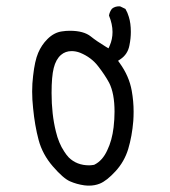

<svg xmlns="http://www.w3.org/2000/svg" viewBox="-20 -602 540 609"><path d="M277.8 -79.1Q269 -77.6 262.7 -77.6Q223.6 -77.6 198.2 -102.5Q190.4 -110.8 183.6 -121.6Q166 -147.9 157.2 -185.1Q143.6 -239.7 143.6 -307.1Q143.6 -359.4 150.4 -386.2Q157.2 -413.6 173.3 -427.7Q187.5 -439.9 207 -439.9Q220.7 -439.9 234.4 -434.6Q270 -419.9 291.5 -391.6Q312.5 -364.7 326.2 -339.4Q343.3 -305.7 343.3 -247.6Q343.3 -223.6 340.3 -198.2Q335.4 -156.7 320.3 -125.5Q305.2 -92.3 279.3 -79.6ZM325.7 -552.7Q336.9 -525.4 336.9 -500.5Q336.9 -477.5 328.1 -457.5L324.2 -448.7L315.9 -453.6Q286.1 -471.7 268.1 -486.3Q245.6 -504.4 201.7 -504.4Q188.5 -504.4 176.3 -502.4Q151.4 -499 130.4 -478Q111.8 -459.5 101.1 -434.3Q90.3 -409.2 85 -361.3Q82 -337.4 82 -311.8Q82 -286.1 85 -258.8Q90.3 -203.6 102.5 -158Q114.7 -112.3 147.7 -74.2Q180.7 -36.1 201.9 -26.9Q223.1 -17.6 247.1 -14.2Q254.9 -13.2 262.2 -13.2Q280.8 -13.2 296.4 -19.5Q318.4 -28.3 346.4 -58.8Q374.5 -89.4 386.7 -129.4Q398.9 -170.4 402.8 -218.3Q403.8 -232.9 403.8 -248Q403.8 -280.8 397.9 -314Q389.6 -360.8 359.4 -402.3L354.5 -409.2L361.8 -414.1Q385.3 -429.7 390.6 -458.5Q395 -480 395 -501Q395 -528.3 388.7 -548.3Q384.8 -562 377.9 -573.7L361.8 -581.5Q359.9 -582 358.4 -582Q344.2 -582 335 -574.2Q327.6 -564.5 325.7 -552.7Z"/></svg>

Font: NaikaiFont
Style: Light
Weight: 300
Version: Version 1.89